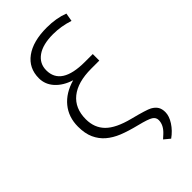

<svg xmlns="http://www.w3.org/2000/svg" viewBox="-277 -790 1045 1045"><g transform="rotate(-45 245.5 -267.5)"><path d="M440.4 -650.9Q378.4 -670.9 318.4 -670.9Q238.8 -670.9 195.8 -640.4Q152.8 -609.9 152.8 -557.6Q152.8 -441.4 334 -441.4H394.5V-391.1H332.5Q228 -391.1 172.4 -346.2Q116.7 -301.3 116.7 -216.8Q116.7 -151.4 158 -109.6Q199.2 -67.9 293.5 -43.9Q387.7 -20 409.2 -8.1Q430.7 3.9 440.7 20.3Q450.7 36.6 450.7 61.5Q450.7 91.8 428.5 126.2Q406.2 160.6 370.6 186L336.4 157.7L357.4 138.7Q394.5 105 394.5 66.4Q394.5 46.4 376 34.4Q357.4 22.5 295.4 7.1Q233.4 -8.3 191.9 -25.1Q150.4 -42 120.8 -67.4Q91.3 -92.8 74.7 -129.4Q58.1 -166 58.1 -218.8Q58.1 -292 100.1 -343.3Q142.1 -394.5 218.3 -416Q160.6 -434.1 127.2 -470.9Q93.8 -507.8 93.8 -555.7Q93.8 -633.3 153.6 -677Q213.4 -720.7 318.8 -720.7Q392.1 -720.7 448.7 -698.7Z"/></g></svg>

Font: Roboto Light
Style: Regular
Weight: 300
Designer: Google
Version: Version 2.134; 2016; ttfautohint (v1.6)